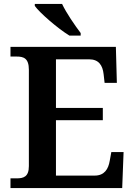

<svg xmlns="http://www.w3.org/2000/svg" viewBox="-20 -951 684 971"><path d="M331 -771H388V-784C359 -822 315 -886 294 -931H156V-921C181 -886 272 -807 331 -771ZM33 0H598L605 -182H543L535 -138C528 -96 508 -63 459 -63H263V-343H500V-405H263V-651H431C479 -651 499 -621 504 -576L509 -532H571L566 -714H33V-665H64C99 -665 126 -657 126 -598V-111C126 -56 98 -49 64 -49H33Z"/></svg>

Font: Noto Serif SemiBold
Style: Regular
Weight: 600
Designer: Monotype Design Team
Foundry: Monotype Imaging Inc.
Version: Version 2.013